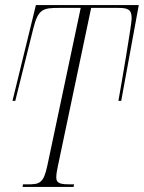

<svg xmlns="http://www.w3.org/2000/svg" viewBox="-20 -734 565 754"><path d="M69 0H269L271 -10H257C222 -10 201 -12 201 -37C201 -51 204 -66 208 -85L338 -703H445C484 -703 497 -696 497 -661C497 -638 457 -405 445 -338H456L525 -714H121L29 -338H40L111 -623C130 -699 149 -703 213 -703H297L166 -84C151 -13 135 -10 87 -10H70Z"/></svg>

Font: Noto Serif Display ExtraCondensed ExtraLight
Style: Italic
Weight: 200
Width: 2
Italic angle: -12°
Designer: Monotype Design Team
Foundry: Monotype Imaging Inc.
Version: Version 2.009